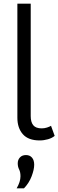

<svg xmlns="http://www.w3.org/2000/svg" viewBox="-20 -760 319 1050"><path d="M197 8Q135 8 105 -26Q75 -60 75 -116V-740H148V-125Q148 -92 162 -75Q176 -58 208 -58Q223 -58 237 -62.5Q251 -67 259 -72L279 -17Q265 -5 242.5 1.5Q220 8 197 8ZM71 270Q92 234 92 204Q92 181 84.5 166.5Q77 152 77 133Q77 114 89 101Q101 88 122 88Q143 88 155 102Q167 116 167 141Q167 167 153 204Q139 241 111 270Z"/></svg>

Font: LivvicRegular
Style: Regular
Weight: 400
Designer: Jacques Le Bailly, Baron von Fonthausen
Version: Version 1.001; ttfautohint (v1.8.2)